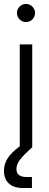

<svg xmlns="http://www.w3.org/2000/svg" viewBox="-36 -738 245 962"><path d="M80.1 204.1H124V148.9H98.1C59.1 148.9 46.4 132.8 46.4 108.9C46.4 78.1 66.9 52.2 125.5 0V-515.6H63V-4.9C7.3 36.1 -16.1 72.3 -16.1 117.7C-16.1 172.4 17.1 204.1 80.1 204.1ZM94.2 -627.4C119.1 -627.4 139.6 -647.9 139.6 -672.9C139.6 -697.8 119.1 -718.3 94.2 -718.3C69.3 -718.3 48.8 -697.8 48.8 -672.9C48.8 -647.9 69.3 -627.4 94.2 -627.4Z"/></svg>

Font: Raveo Display Display Light
Style: Regular
Weight: 300
Designer: Jakub Foglar, Rasmus Andersson (Inter)
Foundry: Jakubfoglar.com
Version: Version 1.100;Glyphs 3.2.3 (3260)